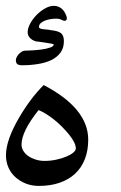

<svg xmlns="http://www.w3.org/2000/svg" viewBox="-20 -671 405 644"><path d="M275.9 -202.6Q275.9 -166 264.6 -137.2Q253.4 -108.4 231.9 -88.4Q210.4 -68.4 179.7 -57.9Q148.9 -47.4 110.4 -47.4Q86.4 -47.4 66.4 -55.4Q46.4 -63.5 31.5 -76.9Q16.6 -90.3 8.3 -109.1Q0 -127.9 0 -149.9Q0 -200.7 43.5 -275.4Q81.1 -340.3 126.5 -385.7Q275.9 -307.6 275.9 -202.6ZM234.4 -173.3Q234.4 -182.6 228.3 -194.6Q222.2 -206.5 212.2 -219Q202.1 -231.4 189.2 -244.6Q176.3 -257.8 162.4 -269Q148.4 -280.3 134.5 -288.8Q120.6 -297.4 109.4 -301.8Q52.2 -230 52.2 -186Q52.2 -174.3 58.8 -164.1Q65.4 -153.8 76.2 -146.7Q86.9 -139.6 100.6 -135.5Q114.3 -131.3 128.9 -131.3Q149.9 -131.3 168.9 -135.5Q188 -139.6 202.6 -145.8Q217.3 -151.9 225.8 -159.2Q234.4 -166.5 234.4 -173.3ZM203.6 -614.3Q204.1 -612.3 204.1 -609.4Q204.1 -601.1 196.3 -601.1Q192.9 -601.1 186 -604.7Q179.2 -608.4 168.5 -608.4Q158.7 -608.4 148.7 -606.7Q138.7 -605 130.1 -601.6Q121.6 -598.1 116.2 -593Q110.8 -587.9 110.8 -580.6Q110.8 -577.1 115 -575.4Q119.1 -573.7 125.2 -573Q131.3 -572.3 138.2 -571.8Q145 -571.3 150.4 -569.8Q175.3 -567.4 184.8 -559.6Q194.3 -551.8 194.3 -532.7Q194.3 -509.8 182.6 -494.1Q170.9 -478.5 151.4 -469.2Q131.8 -460 106.4 -456.1Q81.1 -452.1 54.2 -452.1Q42.5 -452.1 37.8 -456.3Q33.2 -460.4 33.2 -468.8Q33.2 -474.1 36.1 -479.7Q39.1 -485.4 43.5 -490Q47.9 -494.6 53.2 -497.8Q58.6 -501 63 -501Q71.3 -501 87.6 -502Q104 -502.9 120.1 -505.1Q136.2 -507.3 148.2 -511.5Q160.2 -515.6 160.2 -522Q160.2 -522.9 151.4 -524.7Q142.6 -526.4 131.3 -528.1Q120.1 -529.8 110.8 -531Q101.6 -532.2 100.6 -532.2Q87.4 -536.1 80.1 -544.2Q72.8 -552.2 72.8 -563Q72.8 -575.7 80.8 -591.1Q88.9 -606.4 101.8 -619.9Q114.7 -633.3 130.4 -642.3Q146 -651.4 160.6 -651.4Q173.8 -651.4 185.1 -643.3Q196.3 -635.3 203.1 -616.2Z"/></svg>

Font: XB Kayhan
Style: Regular
Weight: 400
Designer: Behnam
Foundry: Irmug
Version: Version 7.300 2009